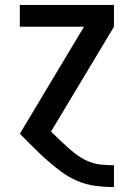

<svg xmlns="http://www.w3.org/2000/svg" viewBox="-20 -540 540 775"><path d="M439 215Q401 215 363.5 210Q326 205 291.5 190Q257 175 226.5 152.5Q196 130 168 105Q140 80 113.5 53.5Q87 27 60 0L319 -432H60V-520H440V-432L186 -9Q204 9 222 26Q240 43 258.5 59.5Q277 76 297.5 90Q318 104 341 113Q364 122 389 124.5Q414 127 439 127H440V215Z"/></svg>

Font: Zed Mono Semibold
Style: Regular
Weight: 600
Monospace: yes
Designer: Belleve Invis
Foundry: Belleve Invis
Version: Version 1.0.0; ttfautohint (v1.8.4)